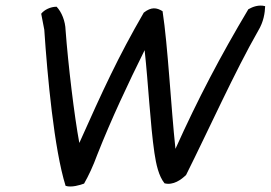

<svg xmlns="http://www.w3.org/2000/svg" viewBox="-20 -643 966 685"><path d="M127 -594 138 -537C149 -372 173 -111 214 20C234 27 267 17 280 12C296 -16 312 -50 327 -91C378 -220 437 -345 496 -464C509 -346 516 -199 531 -97C537 -57 546 -15 567 11C598 19 627 -2 644 -19C725 -181 818 -388 901 -533C921 -566 925 -597 926 -621C903 -627 882 -619 866 -610C767 -444 686 -290 606 -112C590 -260 579 -480 560 -603C539 -616 520 -619 493 -598C401 -439 348 -323 263 -133C245 -229 223 -414 214 -535C213 -568 200 -600 182 -619C160 -619 138 -608 127 -594Z"/></svg>

Font: Snowfall
Style: Obl
Weight: 400
Designer: Jasper
Foundry: Cannot Into Space Fonts
Version: Version 0.9